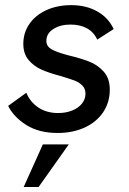

<svg xmlns="http://www.w3.org/2000/svg" viewBox="-20 -522 516 766"><path d="M12.5 -99.5 85 -152Q100.5 -114.5 133.5 -92.8Q166.5 -71 212 -71Q242.5 -71 267.2 -80.8Q292 -90.5 306.5 -108.2Q321 -126 321 -148.5Q321 -168.5 308 -181.2Q295 -194 277 -200.8Q259 -207.5 221 -219Q177 -230.5 146.2 -244Q115.5 -257.5 94.2 -282.5Q73 -307.5 73 -347Q73 -391.5 97.5 -426.8Q122 -462 165.5 -481.8Q209 -501.5 264.5 -501.5Q323.5 -501.5 368 -476.5Q412.5 -451.5 433.5 -406L368 -364Q353.5 -395 326 -409.5Q298.5 -424 261.5 -424Q220.5 -424 192.8 -406.2Q165 -388.5 165 -359Q165 -338 184.2 -326.2Q203.5 -314.5 250 -302Q302 -289.5 336 -276.2Q370 -263 394 -236Q418 -209 418 -164.5Q418 -113.5 391.5 -74.2Q365 -35 317.8 -13.2Q270.5 8.5 210 8.5Q136 8.5 85.8 -22.8Q35.5 -54 12.5 -99.5ZM151 54H254.5L134 224H74.5Z"/></svg>

Font: HK Grotesk Medium
Style: Italic
Weight: 500
Italic angle: -8°
Designer: Alfredo Marco Pradil
Foundry: Hanken Design Co.
Version: Version 3.004